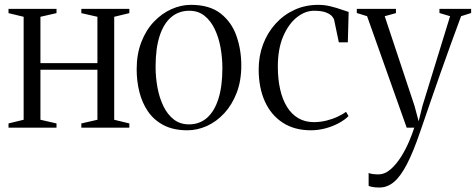

<svg xmlns="http://www.w3.org/2000/svg" viewBox="-20 -540 2012 812"><path d="M16 0V-18L80 -33.5V-469L16 -484.5V-502.5H219V-484.5L151 -469V-273H392V-469L324 -484.5V-502.5H527V-484.5L463 -469V-33.5L527 -18V0H324V-18L392 -33.5V-245H151V-33.5L219 -18V0Z M558 -246.5Q558 -311.5 577.8 -362.2Q597.5 -413 630.8 -448Q664 -483 704.8 -501.2Q745.5 -519.5 787.5 -519.5Q866.5 -519.5 913.2 -482.8Q960 -446 980.2 -387.5Q1000.5 -329 1000.5 -263Q1000.5 -198 980.8 -147Q961 -96 928.2 -60.8Q895.5 -25.5 855 -7.2Q814.5 11 772.5 11Q713.5 11 672.2 -10.5Q631 -32 606 -68.5Q581 -105 569.5 -151Q558 -197 558 -246.5ZM779.5 -14Q823.5 -14 855 -41.2Q886.5 -68.5 903.5 -121.5Q920.5 -174.5 920.5 -252Q920.5 -295.5 912.8 -338.5Q905 -381.5 888.2 -416.8Q871.5 -452 845 -473.2Q818.5 -494.5 780.5 -494.5Q736.5 -494.5 704.5 -467.8Q672.5 -441 655.2 -388.2Q638 -335.5 638 -257.5Q638 -213 646 -169.8Q654 -126.5 671 -91.2Q688 -56 714.8 -35Q741.5 -14 779.5 -14Z M1294.5 11Q1225.5 11 1176 -21Q1126.5 -53 1100.2 -111Q1074 -169 1074 -246.5Q1074 -303 1092.5 -352.2Q1111 -401.5 1145 -439.2Q1179 -477 1225 -498.2Q1271 -519.5 1326.5 -519.5Q1353 -519.5 1379 -513Q1405 -506.5 1425.2 -499.2Q1445.5 -492 1454.5 -489.5L1451 -361H1413L1393 -456.5Q1392 -461.5 1384.8 -470.5Q1377.5 -479.5 1359.5 -487Q1341.5 -494.5 1307.5 -494.5Q1270.5 -494.5 1235.2 -466.5Q1200 -438.5 1177.5 -385.8Q1155 -333 1155 -258.5Q1155 -205.5 1164.8 -162.2Q1174.5 -119 1193.8 -88Q1213 -57 1241.5 -40.2Q1270 -23.5 1307 -23.5Q1334.5 -23.5 1360.8 -30Q1387 -36.5 1408.5 -46.8Q1430 -57 1443.5 -67L1454 -49Q1437.5 -32.5 1411.8 -18.8Q1386 -5 1355.8 3Q1325.5 11 1294.5 11Z M1585 253Q1568 253 1556.5 251Q1545 249 1539 246V191.5Q1545 194.5 1556.8 196Q1568.5 197.5 1579.5 197.5Q1607.5 197.5 1632 176Q1656.5 154.5 1676.5 122.5Q1696.5 90.5 1710.5 57.2Q1724.5 24 1732 0H1700L1532.5 -471.5L1489 -485V-502.5H1654.5V-484.5L1607 -471.5L1733 -92.5L1750.5 -27L1766.5 -91.5L1883.5 -471.5L1838.5 -485V-502.5H1972.5V-485L1930 -471.5Q1909 -415 1886.5 -353Q1864 -291 1842.8 -230.8Q1821.5 -170.5 1803.8 -118.8Q1786 -67 1773.5 -30.8Q1761 5.5 1756.5 18.5Q1728 102 1701.2 153.8Q1674.5 205.5 1646.5 229.2Q1618.5 253 1585 253Z"/></svg>

Font: Merriweather 144pt Light
Style: Regular
Weight: 300
Version: Version 2.100